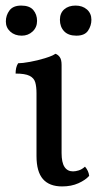

<svg xmlns="http://www.w3.org/2000/svg" viewBox="-20 -660 366 689"><path d="M203 9Q157 9 134 -17.5Q111 -44 111 -100V-325Q111 -349 106.5 -364.5Q102 -380 86 -388Q70 -396 36 -396Q36 -407 38 -416Q40 -425 45 -433Q60 -433 87.5 -438Q115 -443 141 -451Q167 -459 179 -467Q188 -464 194.5 -455Q201 -446 201 -427V-111Q201 -77 211.5 -61Q222 -45 242 -45Q251 -45 262.5 -48.5Q274 -52 285 -62Q298 -47 300 -29Q287 -14 261.5 -2.5Q236 9 203 9ZM254 -532Q225 -532 210 -548Q195 -564 195 -589Q195 -613 210.5 -626.5Q226 -640 251 -640Q276 -640 292 -626Q308 -612 308 -589Q308 -568 296 -550Q284 -532 254 -532ZM58 -532Q33 -532 17 -546.5Q1 -561 1 -583Q1 -605 14 -622.5Q27 -640 56 -640Q86 -640 99.5 -624Q113 -608 113 -585Q113 -562 97 -547Q81 -532 58 -532Z"/></svg>

Font: Vollkorn
Style: Regular
Weight: 400
Designer: Friedrich Althausen
Foundry: Friedrich Althausen
Version: Version 5.001